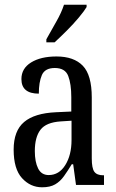

<svg xmlns="http://www.w3.org/2000/svg" viewBox="-20 -786 494 816"><path d="M159 10Q109 10 73.5 -29Q38 -68 38 -150Q38 -230 82.5 -267.5Q127 -305 218 -309L283 -312V-373Q283 -429 270 -463Q257 -497 213 -497Q171 -497 158 -467Q145 -437 145 -388Q71 -388 71 -450Q71 -495 112 -520.5Q153 -546 220 -546Q294 -546 332 -506.5Q370 -467 370 -372V-113Q370 -71 381 -56Q392 -41 419 -41H422V0H303L291 -88H285Q268 -60 252 -37.5Q236 -15 214.5 -2.5Q193 10 159 10ZM187 -42Q231 -42 257.5 -84.5Q284 -127 284 -191V-273L238 -270Q176 -266 152 -234.5Q128 -203 128 -144Q128 -98 142 -70Q156 -42 187 -42ZM177 -619Q198 -657 219.5 -694.5Q241 -732 252 -766H348V-756Q338 -739 315 -711.5Q292 -684 264 -656Q236 -628 212 -606H177Z"/></svg>

Font: Noto Serif Tamil ExtraCondensed
Style: Regular
Weight: 400
Width: 2
Designer: Indian Type Foundry, Tom Grace, and the Monotype Design Team
Foundry: Monotype Imaging Inc.
Version: Version 2.004; ttfautohint (v1.8.4.7-5d5b)